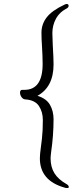

<svg xmlns="http://www.w3.org/2000/svg" viewBox="-20 -779 390 968"><path d="M195 -457Q195 -478 194 -500Q193 -522 192 -540Q189 -585 189 -614Q189 -657 215.5 -691.5Q242 -726 306 -756Q313 -759 316 -759Q321 -759 323.5 -756.5Q326 -754 326 -750Q326 -743 319 -738Q280 -718 262 -684.5Q244 -651 244 -612L246 -552Q250 -486 250 -454Q250 -341 169 -296Q214 -282 232 -250.5Q250 -219 250 -178Q250 -97 238 -14Q235 10 235 19Q235 63 254.5 94.5Q274 126 317 150Q322 153 324.5 157Q327 161 327 164Q327 169 318 169Q310 169 306 167Q181 132 181 19Q181 0 186 -36Q187 -41 191.5 -80.5Q196 -120 196 -174Q196 -215 176 -245Q156 -275 106 -278Q96 -279 88.5 -289.5Q81 -300 81 -312Q81 -326 92 -326H103Q195 -326 195 -457Z"/></svg>

Font: JyunsaiKaai Light
Style: Regular
Weight: 300
Designer: Fontworks Inc.
Version: Version 0.030;April 7, 2024;FontCreator 14.0.0.2901 64-bit